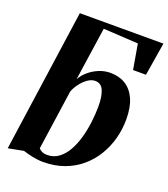

<svg xmlns="http://www.w3.org/2000/svg" viewBox="-142 -871 863 984"><g transform="rotate(20 290.0 -379.5)"><path d="M207 11Q178.5 11 148.8 4.8Q119 -1.5 96 -9L13 7L123.5 -770H579.5L550 -589.5H479.5L456 -726L266 -737L223.5 -446.5Q237 -471 260.5 -491.2Q284 -511.5 314 -524Q344 -536.5 376.5 -536.5Q424 -536.5 459.2 -514.8Q494.5 -493 514 -449.2Q533.5 -405.5 533.5 -339.5Q533.5 -285.5 519.8 -234.2Q506 -183 479 -138.5Q452 -94 412.5 -60.5Q373 -27 321.5 -8Q270 11 207 11ZM214.5 -30Q249.5 -30 276.2 -49.8Q303 -69.5 322 -102.8Q341 -136 353 -178Q365 -220 370.8 -265.8Q376.5 -311.5 376.5 -355Q376.5 -408 363 -439.5Q349.5 -471 317 -471Q296 -471 275.2 -456Q254.5 -441 238.5 -419.2Q222.5 -397.5 214.5 -376L167.5 -49Q173.5 -41.5 185 -35.8Q196.5 -30 214.5 -30Z"/></g></svg>

Font: Merriweather 96pt ExtraBold
Style: Italic
Weight: 800
Italic angle: -7.8°
Version: Version 2.101